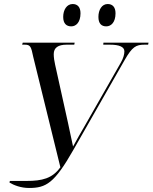

<svg xmlns="http://www.w3.org/2000/svg" viewBox="-20 -926 758 954"><path d="M508 -795C532 -795 554 -815 554 -860C554 -892 538 -906 515 -906C486 -906 469 -877 469 -842C469 -809 484 -795 508 -795ZM334 -795C358 -795 380 -815 380 -860C380 -892 364 -906 341 -906C312 -906 294 -877 294 -842C294 -809 310 -795 334 -795ZM27 -19C48 -6 84 8 124 8C209 8 250 -15 345 -182L599 -627C637 -694 656 -704 698 -704H716L718 -714H494L493 -704H526C573 -704 598 -693 598 -671C598 -656 593 -637 581 -616L403 -304C381 -267 363 -234 343 -198C332 -245 325 -286 318 -315L254 -604C250 -621 247 -641 247 -657C247 -689 269 -704 311 -704H349L351 -714H93L90 -704H104C132 -704 135 -692 145 -644L280 -95C240 -39 189 -27 112 -27H29Z"/></svg>

Font: Noto Serif Display SemiCondensed
Style: Italic
Weight: 400
Width: 4
Italic angle: -12°
Designer: Monotype Design Team
Foundry: Monotype Imaging Inc.
Version: Version 2.009